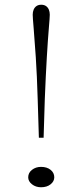

<svg xmlns="http://www.w3.org/2000/svg" viewBox="-20 -777 348 810"><path d="M144 -196 139 -359Q136 -460 131 -535.5Q126 -611 122 -657.5Q118 -704 118 -715Q118 -727 122 -736.5Q126 -746 134 -751.5Q142 -757 154 -757Q166 -757 174 -751.5Q182 -746 186 -736.5Q190 -727 190 -715Q190 -704 186 -657.5Q182 -611 177.5 -535Q173 -459 169 -359L164 -196ZM153 -73Q178 -73 193.5 -60.5Q209 -48 209 -29Q209 -12 193.5 0.5Q178 13 153 13Q131 13 115 0.5Q99 -12 99 -29Q99 -48 115 -60.5Q131 -73 153 -73Z"/></svg>

Font: BioRhyme ExtraLight
Style: Regular
Weight: 250
Designer: Aoife Mooney
Foundry: Aoife Mooney Type
Version: Version 1.600;gftools[0.9.33]